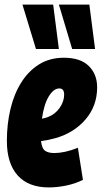

<svg xmlns="http://www.w3.org/2000/svg" viewBox="-20 -808 444 838"><path d="M342 -23Q308 -6 268.5 2Q229 10 193 10Q104 10 57 -42.5Q10 -95 10 -193Q10 -266 25.5 -331.5Q41 -397 72.5 -447.5Q104 -498 150.5 -527Q197 -556 259 -556Q331 -556 367.5 -520Q404 -484 404 -427Q404 -346 353.5 -287Q303 -228 222 -205Q190 -196 159 -192Q163 -159 177.5 -149.5Q192 -140 217 -140Q238 -140 264 -145.5Q290 -151 320 -163ZM239 -422Q214 -422 193 -387.5Q172 -353 163 -290Q178 -293 189 -297Q222 -310 241 -338Q260 -366 260 -395Q260 -422 239 -422ZM137 -594 78 -788H212L237 -594ZM295 -594 237 -788H370L395 -594Z"/></svg>

Font: Georama Condensed ExtraBold
Style: Italic
Weight: 800
Width: 3
Italic angle: -9°
Designer: Jean-Baptiste Levee
Foundry: Production Type
Version: Version 1.000